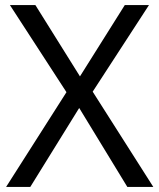

<svg xmlns="http://www.w3.org/2000/svg" viewBox="-20 -734 626 754"><path d="M582 0H480L291 -310L99 0H4L241 -372L19 -714H119L294 -434L470 -714H565L344 -374Z"/></svg>

Font: Noto Sans Tifinagh Azawagh
Style: Regular
Weight: 400
Designer: JamraPatel
Foundry: JamraPatel LLC
Version: Version 2.006; ttfautohint (v1.8.4.7-5d5b)